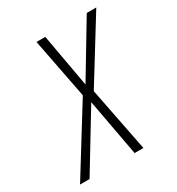

<svg xmlns="http://www.w3.org/2000/svg" viewBox="-178 -613 642 698"><g transform="rotate(-30 142.5 -264.0)"><path d="M-44 0H-4L141 -239L185 0H222L169 -269L329 -528H289L155 -305L115 -528H78L127 -276Z"/></g></svg>

Font: Noto Sans ExtraCondensed ExtraLight
Style: Italic
Weight: 200
Width: 2
Italic angle: -12°
Designer: Monotype Design Team
Foundry: Monotype Imaging Inc.
Version: Version 2.013